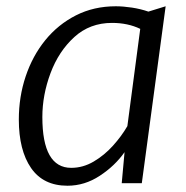

<svg xmlns="http://www.w3.org/2000/svg" viewBox="-20 -584 592 612"><path d="M195 8Q118 8 79 -48.5Q40 -105 40 -203Q40 -275.5 61.8 -340.5Q83.5 -405.5 124.2 -455.8Q165 -506 222 -535Q279 -564 349 -564Q372.5 -564 400.5 -559.8Q428.5 -555.5 453 -547L508 -564L432 0H368L377 -99Q346.5 -55.5 298.2 -23.8Q250 8 195 8ZM207 -49Q244.5 -49 278.5 -69Q312.5 -89 340 -119.5Q367.5 -150 386 -182L427 -492Q387.5 -511 337 -511Q266.5 -511 217 -466Q167 -420.5 141 -350.8Q115 -281 115 -211Q115 -49 207 -49Z"/></svg>

Font: Merriweather Sans Light
Style: Italic
Weight: 300
Italic angle: -7.5°
Designer: Eben Sorkin
Foundry: Eben Sorkin
Version: Version 2.001; ttfautohint (v1.8.3)